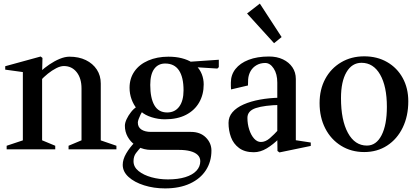

<svg xmlns="http://www.w3.org/2000/svg" viewBox="-20 -830 2333 1067"><path d="M17 0V-20L122 -55L107 -34V-445L125 -427L9 -443V-462L206 -516L216 -508L214 -424L204 -432Q227 -453 255 -472Q283 -491 312 -503Q341 -515 366 -515Q418 -515 457 -496Q496 -477 518 -443.5Q540 -410 540 -366V-34L525 -55L627 -20V0H361V-20L449 -57L433 -33V-338Q433 -395 406 -429Q379 -463 335 -463Q316 -463 292.5 -451Q269 -439 246 -420.5Q223 -402 204 -381L214 -408V-33L198 -57L287 -20V0Z M897 217Q835 217 781 200Q727 183 694.5 153.5Q662 124 662 86Q662 56 681.5 22.5Q701 -11 730 -40V-25Q705 -42 689.5 -70Q674 -98 674 -131Q674 -147 683.5 -167.5Q693 -188 708 -207Q723 -226 739 -236L742 -224Q722 -248 711 -278.5Q700 -309 700 -342Q700 -394 727 -433Q754 -472 803.5 -493.5Q853 -515 916 -515Q957 -515 990 -506.5Q1023 -498 1047 -483L1022 -486L1196 -498V-457L1188 -449L1060 -457L1072 -463Q1091 -444 1101.5 -417.5Q1112 -391 1112 -361Q1112 -305 1087 -261Q1062 -217 1014 -192Q966 -167 896 -167Q859 -167 822.5 -178.5Q786 -190 764 -210L771 -211Q767 -205 761 -193Q755 -181 750.5 -168.5Q746 -156 746 -149Q746 -123 766 -110Q786 -97 819 -97H1041Q1093 -97 1124 -66Q1155 -35 1155 7Q1155 68 1124.5 115.5Q1094 163 1036 190Q978 217 897 217ZM913 167Q969 167 1009.5 154.5Q1050 142 1071.5 119Q1093 96 1093 66Q1093 45 1078.5 31Q1064 17 1037.5 10Q1011 3 975 3H819Q800 3 781.5 -1.5Q763 -6 749 -14L769 -18Q749 3 735.5 21Q722 39 722 66Q722 98 750 120.5Q778 143 821.5 155Q865 167 913 167ZM909 -205Q952 -205 976 -237.5Q1000 -270 1000 -328Q1000 -401 974.5 -439Q949 -477 898 -477Q859 -477 837 -447Q815 -417 815 -358Q815 -285 838 -245Q861 -205 909 -205Z M1390 16Q1340 16 1308.5 -7.5Q1277 -31 1263.5 -68Q1250 -105 1250 -147Q1250 -181 1272 -206.5Q1294 -232 1333.5 -249.5Q1373 -267 1425 -276.5Q1477 -286 1535 -287L1521 -273V-371Q1521 -419 1501 -449.5Q1481 -480 1454 -480Q1427 -480 1406 -468Q1385 -456 1373 -435.5Q1361 -415 1359 -389Q1359 -379 1358.5 -371Q1358 -363 1358 -355L1264 -333Q1263 -341 1263 -351Q1263 -361 1263 -371Q1263 -414 1288.5 -446.5Q1314 -479 1361.5 -497.5Q1409 -516 1475 -516Q1519 -516 1552.5 -500Q1586 -484 1605 -456Q1624 -428 1624 -391V-36L1609 -53L1707 -38V-19L1533 17L1522 9L1521 -66L1530 -59Q1498 -27 1462.5 -5.5Q1427 16 1390 16ZM1430 -41Q1455 -41 1479 -61.5Q1503 -82 1530 -112L1521 -88V-263L1539 -247Q1449 -245 1402 -229.5Q1355 -214 1355 -175Q1355 -141 1365 -110Q1375 -79 1392 -60Q1409 -41 1430 -41ZM1503 -590 1353 -755 1424 -810 1545 -624Z M2004 15Q1932 15 1875.5 -20Q1819 -55 1787.5 -116.5Q1756 -178 1756 -257Q1756 -333 1787.5 -391.5Q1819 -450 1875.5 -483.5Q1932 -517 2004 -517Q2076 -517 2131.5 -485Q2187 -453 2218 -396.5Q2249 -340 2249 -267Q2249 -185 2218 -121Q2187 -57 2131.5 -21Q2076 15 2004 15ZM2019 -21Q2071 -21 2100.5 -78.5Q2130 -136 2130 -236Q2130 -350 2092.5 -415.5Q2055 -481 1989 -481Q1936 -481 1905.5 -429Q1875 -377 1875 -285Q1875 -162 1913.5 -91.5Q1952 -21 2019 -21Z"/></svg>

Font: Wittgenstein Medium
Style: Regular
Weight: 500
Designer: Jörg Drees
Foundry: Jörg Drees
Version: Version 1.500